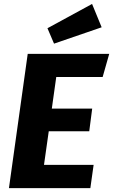

<svg xmlns="http://www.w3.org/2000/svg" viewBox="-20 -972 584 992"><path d="M123.2 -693.6H544.3L510.3 -574H270.6L247.7 -410.8H456.3L441.1 -293.8H231.9L207.3 -120.2H463.7L446.8 0H26.2ZM225.2 -826.1 455.7 -951.6 505.2 -831 259.2 -746.5Z"/></svg>

Font: Fira Sans Variable
Style: Italic
Weight: 397
Italic angle: -8°
Designer: Carrois Corporate & Edenspiekermann AG
Foundry: Carrois Corporate GbR & Edenspiekermann AG
Version: Version 4.202